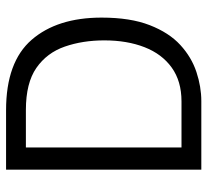

<svg xmlns="http://www.w3.org/2000/svg" viewBox="-46 -654 700 649"><g transform="rotate(-90 304.5 -330.0)"><path d="M55 0V-660H256Q419 -660 494 -573.5Q569 -487 569 -337Q569 -240 543.5 -174.5Q518 -109 476.5 -71Q435 -33 385 -16.5Q335 0 287 0ZM257 -593H130V-67H286Q354 -67 400 -100Q446 -133 469 -192Q492 -251 492 -328Q492 -401 471 -461.5Q450 -522 399 -557.5Q348 -593 257 -593Z"/></g></svg>

Font: Bricolage Grotesque 48pt Light
Style: Regular
Weight: 300
Designer: Mathieu Triay
Foundry: Atelier Triay
Version: Version 1.000; ttfautohint (v1.8.4.7-5d5b);gftools[0.9.32]